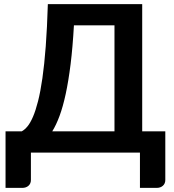

<svg xmlns="http://www.w3.org/2000/svg" viewBox="-20 -743 848 935"><path d="M785 -103.5V133.5Q785 151 773.2 161.5Q761.5 172 742.5 172H661.5V0H130.5V133.5Q130.5 151 118.8 161.5Q107 172 88 172H7V-103.5H86Q100 -111 113.8 -127.5Q127.5 -144 140.5 -174Q153.5 -204 165.2 -250Q177 -296 186.5 -362.2Q196 -428.5 202.8 -517.5Q209.5 -606.5 213 -723H672.5V-103.5ZM537.5 -103.5V-619.5H340Q334 -513 323.8 -430.5Q313.5 -348 300 -285.5Q286.5 -223 270 -178.5Q253.5 -134 234.5 -103.5Z"/></svg>

Font: Lato
Style: Bold
Weight: 700
Designer: Lukasz Dziedzic with Adam Twardoch and Botio Nikoltchev
Foundry: tyPoland Lukasz Dziedzic
Version: Version 2.010; 2014-09-01; http://www.latofonts.com/; ttfaut